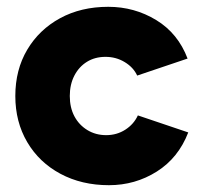

<svg xmlns="http://www.w3.org/2000/svg" viewBox="-20 -532 588 564"><path d="M300 12Q220 12 157.5 -21.5Q95 -55 60 -114.5Q25 -174 25 -250Q25 -327 60 -386Q95 -445 156.5 -478.5Q218 -512 298 -512Q375 -512 439 -473Q503 -434 531 -360L383 -310Q372 -334 346.5 -349.5Q321 -365 290 -365Q259 -365 235.5 -350.5Q212 -336 198.5 -310Q185 -284 185 -250Q185 -216 198.5 -190.5Q212 -165 236.5 -150Q261 -135 292 -135Q323 -135 348 -151Q373 -167 385 -193L533 -143Q504 -68 440.5 -28Q377 12 300 12Z"/></svg>

Font: Figtree Light ExtraBold
Style: Regular
Weight: 800
Version: Version 2.001;gftools[0.9.30]